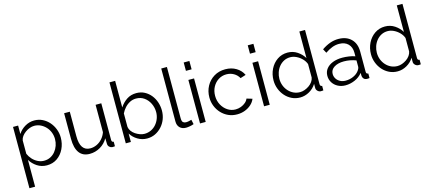

<svg xmlns="http://www.w3.org/2000/svg" viewBox="-63 -1369 5001 2221"><g transform="rotate(-15 2437.0 -258.5)"><path d="M341 10Q276 10 224.5 -24Q173 -58 143 -108V213H75V-521H136V-420Q167 -469 219 -499.5Q271 -530 330 -530Q384 -530 429 -507.5Q474 -485 507 -447Q540 -409 558.5 -360.5Q577 -312 577 -260Q577 -187 547.5 -125.5Q518 -64 465 -27Q412 10 341 10ZM322 -50Q365 -50 399 -67.5Q433 -85 457.5 -115Q482 -145 495 -182.5Q508 -220 508 -260Q508 -302 493.5 -340Q479 -378 452 -407Q425 -436 390 -453Q355 -470 314 -470Q288 -470 260 -460Q232 -450 206.5 -431.5Q181 -413 164 -390Q147 -367 143 -341V-181Q159 -144 186 -114.5Q213 -85 248.5 -67.5Q284 -50 322 -50Z M687 -215V-521H755V-227Q755 -138 785.5 -94Q816 -50 876 -50Q916 -50 953.5 -67.5Q991 -85 1020 -117.5Q1049 -150 1064 -193V-521H1132V-82Q1132 -68 1138 -61.5Q1144 -55 1156 -54V0Q1144 1 1137 1.5Q1130 2 1124 2Q1104 0 1089.5 -14Q1075 -28 1074 -48L1072 -118Q1038 -58 979.5 -24Q921 10 853 10Q771 10 729 -47Q687 -104 687 -215Z M1541 10Q1480 10 1428 -21.5Q1376 -53 1347 -101V0H1286V-730H1354V-412Q1389 -465 1438 -497.5Q1487 -530 1552 -530Q1607 -530 1650.5 -507Q1694 -484 1725 -445.5Q1756 -407 1772 -358.5Q1788 -310 1788 -259Q1788 -204 1769.5 -156Q1751 -108 1717 -70.5Q1683 -33 1638.5 -11.5Q1594 10 1541 10ZM1525 -50Q1567 -50 1603 -67Q1639 -84 1665 -114Q1691 -144 1705 -181.5Q1719 -219 1719 -259Q1719 -314 1695.5 -362.5Q1672 -411 1630.5 -440.5Q1589 -470 1533 -470Q1493 -470 1458.5 -452Q1424 -434 1397.5 -404.5Q1371 -375 1354 -340V-178Q1358 -151 1375 -127.5Q1392 -104 1417.5 -87Q1443 -70 1471 -60Q1499 -50 1525 -50Z M1906 -730H1974V-118Q1974 -79 1988 -67Q2002 -55 2022 -55Q2040 -55 2058 -59Q2076 -63 2089 -67L2101 -12Q2082 -4 2054.5 1Q2027 6 2007 6Q1961 6 1933.5 -21Q1906 -48 1906 -95Z M2175 0V-521H2243V0ZM2175 -630V-730H2243V-630Z M2619 10Q2562 10 2514.5 -11.5Q2467 -33 2431.5 -71Q2396 -109 2376.5 -158Q2357 -207 2357 -262Q2357 -336 2390 -397Q2423 -458 2482 -494Q2541 -530 2618 -530Q2691 -530 2747 -496.5Q2803 -463 2830 -406L2764 -385Q2742 -425 2702.5 -447.5Q2663 -470 2615 -470Q2563 -470 2520 -443Q2477 -416 2451.5 -369Q2426 -322 2426 -262Q2426 -203 2452 -155Q2478 -107 2521 -78.5Q2564 -50 2616 -50Q2650 -50 2681.5 -62Q2713 -74 2736.5 -94.5Q2760 -115 2768 -139L2835 -119Q2821 -82 2788.5 -52.5Q2756 -23 2712.5 -6.5Q2669 10 2619 10Z M2942 0V-521H3010V0ZM2942 -630V-730H3010V-630Z M3125 -259Q3125 -333 3155.5 -394.5Q3186 -456 3240 -493Q3294 -530 3363 -530Q3428 -530 3479.5 -495.5Q3531 -461 3560 -412V-730H3628V-82Q3628 -68 3634 -61.5Q3640 -55 3652 -54V0Q3632 3 3621 2Q3600 1 3584 -15Q3568 -31 3568 -50V-101Q3537 -50 3484 -20Q3431 10 3374 10Q3320 10 3274.5 -12Q3229 -34 3195.5 -72Q3162 -110 3143.5 -158.5Q3125 -207 3125 -259ZM3560 -179V-340Q3547 -376 3518 -405.5Q3489 -435 3452.5 -452.5Q3416 -470 3380 -470Q3338 -470 3304 -452.5Q3270 -435 3245.5 -405Q3221 -375 3208 -337Q3195 -299 3195 -259Q3195 -217 3209.5 -179Q3224 -141 3251 -111.5Q3278 -82 3313 -66Q3348 -50 3389 -50Q3415 -50 3443 -60Q3471 -70 3496.5 -87.5Q3522 -105 3539 -129Q3556 -153 3560 -179Z M3740 -150Q3740 -199 3768 -234.5Q3796 -270 3845.5 -289.5Q3895 -309 3960 -309Q3998 -309 4039 -303Q4080 -297 4112 -285V-329Q4112 -395 4073 -434Q4034 -473 3965 -473Q3923 -473 3882.5 -457.5Q3842 -442 3798 -412L3772 -460Q3823 -495 3872 -512.5Q3921 -530 3972 -530Q4068 -530 4124 -475Q4180 -420 4180 -323V-82Q4180 -68 4186 -61.5Q4192 -55 4205 -54V0Q4194 1 4186 2Q4178 3 4174 2Q4149 1 4136 -14Q4123 -29 4122 -46L4121 -84Q4086 -39 4030 -14.5Q3974 10 3916 10Q3866 10 3825.5 -11.5Q3785 -33 3762.5 -69.5Q3740 -106 3740 -150ZM4089 -110Q4100 -124 4106 -137Q4112 -150 4112 -160V-236Q4078 -249 4041.5 -256Q4005 -263 3968 -263Q3895 -263 3850 -234Q3805 -205 3805 -155Q3805 -126 3820 -100.5Q3835 -75 3864 -58.5Q3893 -42 3932 -42Q3981 -42 4023.5 -61Q4066 -80 4089 -110Z M4292 -259Q4292 -333 4322.5 -394.5Q4353 -456 4407 -493Q4461 -530 4530 -530Q4595 -530 4646.5 -495.5Q4698 -461 4727 -412V-730H4795V-82Q4795 -68 4801 -61.5Q4807 -55 4819 -54V0Q4799 3 4788 2Q4767 1 4751 -15Q4735 -31 4735 -50V-101Q4704 -50 4651 -20Q4598 10 4541 10Q4487 10 4441.5 -12Q4396 -34 4362.5 -72Q4329 -110 4310.5 -158.5Q4292 -207 4292 -259ZM4727 -179V-340Q4714 -376 4685 -405.5Q4656 -435 4619.5 -452.5Q4583 -470 4547 -470Q4505 -470 4471 -452.5Q4437 -435 4412.5 -405Q4388 -375 4375 -337Q4362 -299 4362 -259Q4362 -217 4376.5 -179Q4391 -141 4418 -111.5Q4445 -82 4480 -66Q4515 -50 4556 -50Q4582 -50 4610 -60Q4638 -70 4663.5 -87.5Q4689 -105 4706 -129Q4723 -153 4727 -179Z"/></g></svg>

Font: Raleway Thin
Style: Regular
Weight: 400
Version: Version 4.026